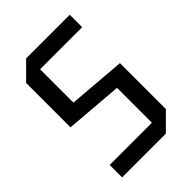

<svg xmlns="http://www.w3.org/2000/svg" viewBox="-207 -792 884 884"><g transform="rotate(-45 235.0 -350.0)"><path d="M55 0V-81H330V-308L50 -331V-620L130 -700H414V-619H140V-402L420 -379V-80L340 0Z"/></g></svg>

Font: Tektur SemiCondensed
Style: Regular
Weight: 400
Width: 4
Designer: Adam Jagosz
Foundry: Adam Jagosz
Version: Version 1.005;gftools[0.9.30]